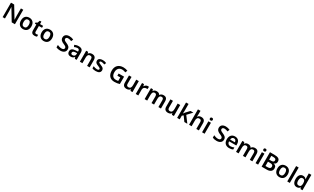

<svg xmlns="http://www.w3.org/2000/svg" viewBox="784 -4481 13413 8211"><g transform="rotate(30 7490.0 -375.0)"><path d="M700 0V-714H584V-351C585 -286 589 -211 591 -158H588L251 -714H93V0H208V-360C206 -430 202 -500 199 -560H203L541 0Z M1358 -272C1358 -452 1251 -552 1101 -552C941 -552 842 -452 842 -272C842 -92 950 10 1098 10C1258 10 1358 -92 1358 -272ZM971 -272C971 -387 1009 -450 1099 -450C1190 -450 1229 -387 1229 -272C1229 -157 1190 -92 1100 -92C1009 -92 971 -157 971 -272Z M1698 -91C1656 -91 1626 -115 1626 -166V-447H1780V-542H1626V-661H1547L1507 -546L1427 -502V-447H1500V-165C1500 -28 1573 10 1666 10C1713 10 1758 1 1785 -12V-106C1760 -98 1729 -91 1698 -91Z M2378 -272C2378 -452 2271 -552 2121 -552C1961 -552 1862 -452 1862 -272C1862 -92 1970 10 2118 10C2278 10 2378 -92 2378 -272ZM1991 -272C1991 -387 2029 -450 2119 -450C2210 -450 2249 -387 2249 -272C2249 -157 2210 -92 2120 -92C2029 -92 1991 -157 1991 -272Z M3195 -195C3195 -307 3128 -356 3013 -406C2913 -449 2870 -473 2870 -532C2870 -582 2907 -616 2976 -616C3033 -616 3085 -600 3145 -575L3186 -678C3120 -707 3055 -724 2980 -724C2836 -724 2743 -651 2743 -529C2743 -406 2831 -353 2919 -316C3016 -275 3068 -247 3068 -188C3068 -134 3030 -97 2944 -97C2870 -97 2795 -123 2735 -150V-30C2788 -4 2858 10 2935 10C3098 10 3195 -68 3195 -195Z M3534 -552C3459 -552 3388 -533 3335 -505L3375 -417C3424 -439 3474 -457 3528 -457C3588 -457 3623 -430 3623 -361V-334L3529 -331C3362 -325 3281 -270 3281 -158C3281 -43 3353 10 3450 10C3540 10 3583 -16 3630 -75H3634L3659 0H3748V-364C3748 -492 3674 -552 3534 -552ZM3557 -254 3623 -256V-210C3623 -127 3566 -85 3492 -85C3443 -85 3410 -105 3410 -157C3410 -215 3446 -250 3557 -254Z M4196 -552C4128 -552 4063 -527 4028 -471H4021L4003 -542H3906V0H4032V-265C4032 -384 4063 -450 4164 -450C4233 -450 4264 -409 4264 -328V0H4390V-353C4390 -493 4317 -552 4196 -552Z M4917 -157C4917 -250 4858 -285 4761 -323C4663 -362 4638 -376 4638 -410C4638 -440 4667 -457 4721 -457C4771 -457 4819 -440 4869 -419L4909 -512C4849 -539 4791 -552 4725 -552C4598 -552 4514 -501 4514 -404C4514 -313 4566 -278 4670 -237C4775 -193 4793 -176 4793 -144C4793 -108 4764 -85 4695 -85C4638 -85 4568 -105 4515 -130V-23C4565 0 4615 10 4691 10C4836 10 4917 -48 4917 -157Z M5595 -392V-283H5739V-111C5709 -104 5677 -98 5626 -98C5471 -98 5409 -204 5409 -356C5409 -514 5499 -616 5645 -616C5709 -616 5770 -598 5816 -576L5860 -681C5800 -707 5726 -724 5648 -724C5410 -724 5276 -581 5276 -358C5276 -123 5396 10 5612 10C5713 10 5789 -4 5865 -29V-392Z M6505 -542H6379V-277C6379 -158 6347 -92 6246 -92C6177 -92 6146 -132 6146 -213V-542H6020V-188C6020 -50 6092 10 6214 10C6282 10 6348 -14 6383 -70H6389L6406 0H6505Z M6950 -552C6876 -552 6819 -505 6787 -448H6781L6763 -542H6666V0H6792V-281C6792 -386 6865 -435 6945 -435C6959 -435 6981 -433 6994 -430L7005 -547C6991 -550 6967 -552 6950 -552Z M7726 -552C7660 -552 7595 -526 7561 -468H7551C7522 -526 7466 -552 7385 -552C7322 -552 7260 -527 7227 -471H7220L7202 -542H7105V0H7231V-265C7231 -384 7260 -450 7352 -450C7416 -450 7445 -409 7445 -329V0H7571V-282C7571 -391 7605 -450 7693 -450C7756 -450 7785 -409 7785 -329V0H7911V-353C7911 -493 7849 -552 7726 -552Z M8550 -542H8424V-277C8424 -158 8392 -92 8291 -92C8222 -92 8191 -132 8191 -213V-542H8065V-188C8065 -50 8137 10 8259 10C8327 10 8393 -14 8428 -70H8434L8451 0H8550Z M8836 -399V-760H8711V0H8836V-180L8899 -232L9067 0H9214L8983 -308L9200 -542H9057L8897 -371C8875 -347 8850 -313 8833 -289H8830C8833 -324 8836 -365 8836 -399Z M9425 -579V-760H9299V0H9425V-265C9425 -384 9456 -450 9557 -450C9626 -450 9657 -409 9657 -328V0H9783V-353C9783 -492 9710 -552 9587 -552C9519 -552 9460 -526 9426 -471H9418C9421 -491 9425 -536 9425 -579Z M10004 -751C9965 -751 9934 -734 9934 -685C9934 -636 9965 -618 10004 -618C10042 -618 10074 -636 10074 -685C10074 -734 10042 -751 10004 -751ZM10067 -542H9941V0H10067Z M10915 -195C10915 -307 10848 -356 10733 -406C10633 -449 10590 -473 10590 -532C10590 -582 10627 -616 10696 -616C10753 -616 10805 -600 10865 -575L10906 -678C10840 -707 10775 -724 10700 -724C10556 -724 10463 -651 10463 -529C10463 -406 10551 -353 10639 -316C10736 -275 10788 -247 10788 -188C10788 -134 10750 -97 10664 -97C10590 -97 10515 -123 10455 -150V-30C10508 -4 10578 10 10655 10C10818 10 10915 -68 10915 -195Z M11256 -552C11106 -552 11006 -452 11006 -267C11006 -82 11118 10 11277 10C11357 10 11409 -2 11463 -27V-128C11404 -101 11353 -87 11283 -87C11191 -87 11137 -144 11134 -242H11492V-306C11492 -461 11402 -552 11256 -552ZM11256 -459C11333 -459 11369 -405 11370 -330H11137C11144 -415 11188 -459 11256 -459Z M12240 -552C12174 -552 12109 -526 12075 -468H12065C12036 -526 11980 -552 11899 -552C11836 -552 11774 -527 11741 -471H11734L11716 -542H11619V0H11745V-265C11745 -384 11774 -450 11866 -450C11930 -450 11959 -409 11959 -329V0H12085V-282C12085 -391 12119 -450 12207 -450C12270 -450 12299 -409 12299 -329V0H12425V-353C12425 -493 12363 -552 12240 -552Z M12646 -751C12607 -751 12576 -734 12576 -685C12576 -636 12607 -618 12646 -618C12684 -618 12716 -636 12716 -685C12716 -734 12684 -751 12646 -751ZM12709 -542H12583V0H12709Z M13097 -714H12882V0H13143C13301 0 13399 -75 13399 -205C13399 -317 13337 -359 13259 -374V-379C13336 -393 13379 -452 13379 -535C13379 -667 13282 -714 13097 -714ZM13114 -423H13010V-608H13104C13203 -608 13247 -582 13247 -518C13247 -456 13215 -423 13114 -423ZM13010 -320H13120C13229 -320 13265 -279 13265 -217C13265 -151 13230 -107 13126 -107H13010Z M14018 -272C14018 -452 13911 -552 13761 -552C13601 -552 13502 -452 13502 -272C13502 -92 13610 10 13758 10C13918 10 14018 -92 14018 -272ZM13631 -272C13631 -387 13669 -450 13759 -450C13850 -450 13889 -387 13889 -272C13889 -157 13850 -92 13760 -92C13669 -92 13631 -157 13631 -272Z M14274 0V-760H14148V0Z M14614 10C14695 10 14743 -26 14774 -71H14779L14802 0H14900V-760H14774V-570C14774 -536 14779 -492 14783 -473H14777C14746 -517 14697 -552 14617 -552C14489 -552 14403 -456 14403 -270C14403 -85 14488 10 14614 10ZM14652 -92C14573 -92 14531 -153 14531 -268C14531 -383 14573 -449 14650 -449C14750 -449 14780 -385 14780 -269V-253C14779 -145 14745 -92 14652 -92Z"/></g></svg>

Font: Noto Sans Gurmukhi SemiBold
Style: Regular
Weight: 600
Designer: Jelle Bosma - Monotype Design Team
Foundry: Monotype Imaging Inc.
Version: Version 2.004